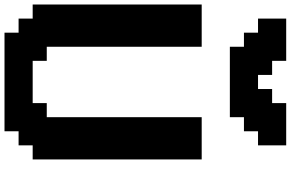

<svg xmlns="http://www.w3.org/2000/svg" viewBox="-239 -1051 1290 852"><g transform="rotate(90 406.0 -625.0)"><path d="M125 0H562.5V-62.5H625V-125H687.5V-875H500V-187.5H437.5V-125H250V-187.5H187.5V-875H0V-125H62.5V-62.5H125ZM187.5 -1000H500V-1062.5H562.5V-1125H625V-1250H437.5V-1187.5H375V-1125H312.5V-1187.5H250V-1250H62.5V-1125H125V-1062.5H187.5Z"/></g></svg>

Font: Faithful 32x
Style: Semibold
Weight: 400
Foundry: Faithful Resource Pack
Version: Version 1.0; January 27, 2023